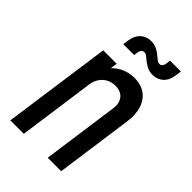

<svg xmlns="http://www.w3.org/2000/svg" viewBox="-220 -822 908 908"><g transform="rotate(45 234.0 -368.0)"><path d="M29 0 105.5 -545H195.5L184.5 -467.5L171 -485.5Q194 -521 227.8 -539.2Q261.5 -557.5 302 -557.5Q368.5 -557.5 401.2 -511Q434 -464.5 422.5 -383.5L369 0H279L332.5 -383.5Q338 -421.5 319.8 -444.5Q301.5 -467.5 265.5 -467.5Q228.5 -467.5 203.2 -444.5Q178 -421.5 172.5 -383.5L119 0ZM352.5 -627.5Q330 -627.5 314 -636.2Q298 -645 288 -652.5Q278 -661 268.5 -668.8Q259 -676.5 249 -676.5Q239.5 -676.5 234.2 -669.5Q229 -662.5 227.5 -653.5L224.5 -632.5H152L155.5 -659Q161 -697 182.5 -716.8Q204 -736.5 235 -736.5Q257 -736.5 273.5 -728.2Q290 -720 300 -711Q311 -702.5 320 -694.8Q329 -687 339 -687Q348.5 -687 354 -694.5Q359.5 -702 360.5 -711L363.5 -734H436L432 -704.5Q427 -667 405.2 -647.2Q383.5 -627.5 352.5 -627.5Z"/></g></svg>

Font: Mohave Light Medium
Style: Italic
Weight: 500
Italic angle: -8°
Version: Version 2.003